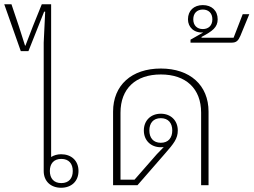

<svg xmlns="http://www.w3.org/2000/svg" viewBox="-55 -873 1195 905"><path d="M233 12C281 12 315 -18 315 -67C315 -116 281 -146 233 -146C215 -146 199 -141 186 -133V-853H142L100 -749L65 -658H63L34 -749L-1 -853H-35L43 -632H79L153 -818H158L151 -672V-67C151 -18 185 12 233 12ZM234 -10C198 -10 180 -33 180 -67C180 -101 198 -124 234 -124C270 -124 288 -101 288 -67C288 -33 270 -10 234 -10Z M478 0H593L721 -147C765 -197 783 -220 783 -258C783 -305 750 -337 703 -337C656 -337 623 -305 623 -258C623 -211 656 -179 703 -179C708 -179 713 -179 717 -180L684 -146L579 -26H513V-342C513 -455 584 -522 703 -522C822 -522 893 -455 893 -342V0H928V-347C928 -471 841 -550 703 -550C565 -550 478 -471 478 -347ZM703 -200C667 -200 649 -224 649 -258C649 -292 667 -316 703 -316C739 -316 757 -292 757 -258C757 -224 739 -200 703 -200Z M843 -672H1037C1059 -672 1068 -681 1078 -704L1120 -806H1089L1046 -695H895V-699C946 -726 971 -744 971 -782C971 -823 943 -849 901 -849C859 -849 831 -823 831 -782C831 -745 859 -717 903 -720L843 -686ZM901 -736C874 -736 856 -753 856 -782C856 -811 874 -828 901 -828C928 -828 946 -811 946 -782C946 -753 928 -736 901 -736Z"/></svg>

Font: IBM Plex Thai Looped ExtraLight
Style: Regular
Weight: 200
Designer: Mike Abbink, Paul van der Laan, Pieter van Rosmalen, Ben Mitchell, Mark Frömberg
Foundry: Bold Monday
Version: Version 1.0